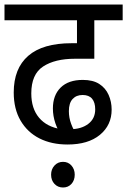

<svg xmlns="http://www.w3.org/2000/svg" viewBox="-20 -642 565 853"><path d="M280 0Q209 0 155.5 -27Q102 -54 71.5 -106Q41 -158 41 -231Q41 -338 105.5 -394Q170 -450 298 -450H339L322 -420V-552H0V-622H525V-552H399V-381H313Q224 -381 171.5 -346.5Q119 -312 119 -227Q119 -160 153.5 -119Q188 -78 252 -68Q259 -67 272 -67.5Q285 -68 292 -68Q341 -68 372 -91.5Q403 -115 403 -156Q403 -187 389 -203.5Q375 -220 347 -220Q319 -220 302.5 -202Q286 -184 286 -148Q286 -119 296 -92Q306 -65 325 -36L260 -29Q237 -62 226 -94.5Q215 -127 215 -160Q215 -219 249.5 -253Q284 -287 348 -287Q393 -287 421 -269Q449 -251 462.5 -220.5Q476 -190 476 -155Q476 -86 424 -43Q372 0 280 0ZM207 134Q207 110 222 93.5Q237 77 260 77Q283 77 297.5 93.5Q312 110 312 134Q312 159 297.5 175Q283 191 260 191Q237 191 222 175Q207 159 207 134Z"/></svg>

Font: Noto Sans Devanagari SemiCondensed
Style: Regular
Weight: 400
Width: 4
Designer: Jelle Bosma - Monotype Design Team
Foundry: Monotype Imaging Inc.
Version: Version 2.006